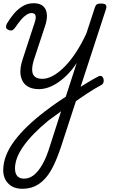

<svg xmlns="http://www.w3.org/2000/svg" viewBox="-42 -537 727 1191"><path d="M418 30Q436 16 456 3Q476 -10 496 -22Q516 -34 534 -44.5Q552 -55 568 -63Q581 -69 589 -64Q597 -59 600 -48Q603 -37 600 -26.5Q597 -16 587 -10Q568 0 545.5 13.5Q523 27 500 42Q477 57 454 73Q431 89 410 104ZM97 634Q41 634 9.5 601.5Q-22 569 -22 519Q-22 474 -4.5 428.5Q13 383 46.5 338Q80 293 127 247.5Q174 202 234 156Q256 139 278 123Q300 107 322 92Q344 77 366 63L434 -147Q406 -104 375.5 -73.5Q345 -43 314.5 -23Q284 -3 255 6.5Q226 16 199 16Q151 16 122 -6Q93 -28 86 -71Q79 -114 101 -177L174 -400Q183 -428 178 -442Q173 -456 154 -456Q139 -456 122.5 -445.5Q106 -435 88.5 -414.5Q71 -394 50 -363Q42 -353 34.5 -349.5Q27 -346 13 -350Q-3 -357 -4.5 -367Q-6 -377 0 -389Q21 -425 46 -454Q71 -483 101 -500Q131 -517 166 -517Q196 -517 214.5 -506.5Q233 -496 241.5 -477Q250 -458 249 -432.5Q248 -407 238 -377L169 -168Q157 -130 157.5 -103Q158 -76 173.5 -62Q189 -48 221 -48Q251 -48 285 -66Q319 -84 355.5 -120Q392 -156 427 -208.5Q462 -261 494 -330L546 -489Q551 -505 559 -510Q567 -515 583 -515Q607 -515 614 -507Q621 -499 616 -482L336 375Q314 441 290 490.5Q266 540 237 571.5Q208 603 173.5 618.5Q139 634 97 634ZM108 571Q140 571 168 549Q196 527 221.5 482Q247 437 267 371L337 153Q324 163 310.5 173Q297 183 284 192Q271 201 258 211Q207 253 168.5 292.5Q130 332 103.5 369.5Q77 407 64 441.5Q51 476 51 509Q51 528 57.5 542.5Q64 557 76.5 564Q89 571 108 571Z"/></svg>

Font: Playwrite CU Light
Style: Regular
Weight: 300
Designer: Veronika Burian, José Scaglione
Foundry: TypeTogether
Version: Version 1.002